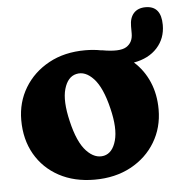

<svg xmlns="http://www.w3.org/2000/svg" viewBox="-48 -660 678 717"><g transform="rotate(-5 291.0 -301.5)"><path d="M285 -473.5Q316 -473.5 344.5 -468H347.5Q413.5 -456 438.5 -471.5Q463.5 -487 463.5 -520.5V-548Q463.5 -579.5 479.2 -596.8Q495 -614 523.5 -614Q582 -614 582 -542.5Q582 -492 550.2 -457Q518.5 -422 462.5 -412Q499 -379.5 519 -333Q539 -286.5 539 -229.5Q539 -161.5 506.2 -107Q473.5 -52.5 414.8 -20.8Q356 11 278.5 11Q202.5 11 145.2 -20Q88 -51 56.2 -106.2Q24.5 -161.5 24.5 -234Q24.5 -301 57.2 -355.2Q90 -409.5 148.5 -441.5Q207 -473.5 285 -473.5ZM321 -75Q353.5 -82.5 366 -127.8Q378.5 -173 360 -248.5Q341 -328 309.5 -362Q278 -396 244 -388Q211.5 -380.5 198.8 -336.2Q186 -292 204.5 -214.5Q223 -135 254.8 -101.2Q286.5 -67.5 321 -75Z"/></g></svg>

Font: Fraunces 72pt S100
Style: Bold
Weight: 700
Version: Version 1.000; ttfautohint (v1.8.3)